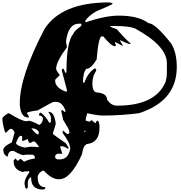

<svg xmlns="http://www.w3.org/2000/svg" viewBox="-44 -1483 1503 1591"><path d="M858.4 -1462.9Q889.6 -1459 889.6 -1451.2Q881.8 -1442.4 752.9 -1388.7Q687.5 -1350.6 663.1 -1310.5V-1298.8H667Q830.1 -1353.5 940.4 -1353.5Q1104.5 -1353.5 1186.5 -1291Q1241.2 -1291 1374 -1123Q1420.9 -1047.9 1420.9 -927.7Q1420.9 -646.5 1108.4 -544.9Q953.1 -525.4 807.6 -525.4Q764.6 -525.4 678.7 -544.9L667 -502V-482.4L698.2 -474.6L713.9 -486.3H717.8Q740.2 -462.9 749 -462.9Q753.9 -482.4 760.7 -482.4H764.6Q775.4 -482.4 780.3 -443.4V-423.8Q780.3 -306.6 686.5 -291Q647.5 -291 635.7 -205.1Q541 2 448.2 2H440.4Q383.8 2 319.3 -68.4H307.6Q268.6 -45.9 268.6 -13.7Q268.6 68.4 331.1 68.4V76.2Q331.1 85 311.5 87.9Q213.9 87.9 213.9 -9.8V-13.7H210Q186.5 0 186.5 33.2V72.3L178.7 80.1H174.8Q163.1 80.1 159.2 37.1Q159.2 -1 198.2 -52.7V-64.5H194.3Q147.5 -63.5 147.5 -56.6Q69.3 -77.1 69.3 -142.6V-154.3L85 -169.9L100.6 -150.4H104.5L124 -166H127.9L155.3 -142.6Q195.3 -163.1 245.1 -169.9V-185.5L229.5 -201.2H167L151.4 -197.3Q129.9 -197.3 69.3 -232.4H57.6Q26.4 -232.4 18.6 -185.5H14.6Q-16.6 -203.1 -16.6 -240.2Q-16.6 -270.5 53.7 -302.7L77.1 -384.8Q63.5 -416 45.9 -416Q37.1 -416 6.8 -384.8H-1Q-24.4 -455.1 -24.4 -505.9Q13.7 -544.9 30.3 -544.9Q136.7 -478.5 174.8 -478.5L198.2 -482.4Q244.1 -470.7 280.3 -447.3Q311.5 -463.9 311.5 -502V-505.9Q301.8 -525.4 280.3 -525.4V-541L288.1 -548.8H295.9Q335 -518.6 366.2 -462.9L377.9 -474.6V-509.8Q377.9 -524.4 358.4 -552.7V-556.6Q404.3 -556.6 417 -466.8V-451.2L393.6 -377Q393.6 -369.1 502.9 -294.9L526.4 -255.9L522.5 -252H514.6Q487.3 -271.5 463.9 -271.5H456.1V-259.8L471.7 -212.9V-209H428.7L413.1 -193.4V-177.7Q419.9 -162.1 440.4 -162.1H452.1Q522.5 -162.1 538.1 -252Q538.1 -296.9 475.6 -380.9V-400.4H479.5L510.7 -373H522.5L530.3 -380.9V-396.5Q530.3 -408.2 479.5 -490.2L463.9 -560.5L467.8 -572.3H471.7L495.1 -552.7L499 -564.5Q472.7 -638.7 420.9 -638.7H401.4Q391.6 -638.7 268.6 -568.4Q178.7 -556.6 178.7 -544.9L194.3 -521.5V-509.8H186.5Q129.9 -509.8 120.1 -611.3V-630.9Q120.1 -848.6 323.2 -1240.2Q463.9 -1462.9 858.4 -1462.9ZM502.9 -1138.7 510.7 -1091.8Q420.9 -970.7 420.9 -912.1Q425.8 -891.6 452.1 -861.3L413.1 -822.3V-814.5Q413.1 -756.8 499 -724.6H510.7V-736.3L467.8 -900.4L471.7 -912.1H483.4Q496.1 -877 502.9 -877L506.8 -888.7Q506.8 -1140.6 565.4 -1205.1Q565.4 -1220.7 627.9 -1267.6L631.8 -1283.2L627.9 -1287.1H612.3Q520.5 -1287.1 502.9 -1138.7ZM870.1 -1267.6V-1263.7Q870.1 -1258.8 924.8 -1240.2Q995.1 -1158.2 1038.1 -1123V-1119.1H1030.3Q1014.6 -1119.1 952.1 -1150.4V-1142.6L975.6 -1103.5H971.7L909.2 -1134.8V-1123L917 -1111.3V-1103.5H909.2V-1099.6Q878.9 -1099.6 811.5 -1181.6H799.8Q772.5 -1181.6 756.8 -990.2Q710 -912.1 670.9 -912.1Q643.6 -881.8 643.6 -798.8H655.3Q682.6 -878.9 741.2 -916H745.1L752.9 -908.2V-896.5Q721.7 -851.6 721.7 -794.9Q721.7 -716.8 760.7 -716.8Q842.8 -709 842.8 -658.2Q877 -607.4 924.8 -607.4Q1244.1 -607.4 1327.1 -802.7Q1338.9 -836.9 1338.9 -880.9V-959Q1338.9 -1103.5 1073.2 -1248Q1023.4 -1267.6 909.2 -1267.6ZM217.8 -419.9V-416Q255.9 -369.1 272.5 -369.1L276.4 -373V-392.6Q256.8 -419.9 217.8 -419.9ZM655.3 -400.4V-388.7H663.1V-400.4ZM88.9 -298.8Q88.9 -277.3 159.2 -259.8L213.9 -267.6L276.4 -263.7V-271.5Q251 -306.6 241.2 -310.5H229.5Q214.8 -298.8 202.1 -298.8Q193.4 -298.8 186.5 -330.1L143.6 -314.5H139.6V-349.6Q139.6 -357.4 127.9 -357.4Q110.4 -357.4 88.9 -298.8Z"/></svg>

Font: EG Dragon Caps 
Style: Regular
Weight: 400
Designer: Bill Roach / W.K. Roach
Version: Version 1.00 April 18, 2012, initial release